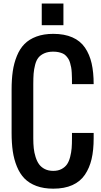

<svg xmlns="http://www.w3.org/2000/svg" viewBox="-20 -1079 581 1107"><path d="M220.7 -1058.6H345.7V-933.6H220.7ZM520 -281.2Q520 -213.4 508.1 -162.1Q496.1 -110.8 469.5 -71.5Q442.9 -32.2 397.2 -11.7Q351.6 8.8 287.1 8.8Q231.9 8.8 189.9 -6.8Q147.9 -22.5 121.1 -50Q94.2 -77.6 77.4 -118.9Q60.5 -160.2 53.7 -207Q46.9 -253.9 46.9 -313V-562.5Q46.9 -621.6 53.7 -668.5Q60.5 -715.3 77.4 -756.6Q94.2 -797.9 121.1 -825.2Q147.9 -852.5 189.9 -868.2Q231.9 -883.8 287.1 -883.8Q351.6 -883.8 397.5 -863.5Q443.4 -843.3 470 -804.2Q496.6 -765.1 508.3 -713.6Q520 -662.1 520 -593.8H395Q395 -614.7 394.8 -628.4Q394.5 -642.1 393.6 -660.2Q392.6 -678.2 390.4 -689.9Q388.2 -701.7 384.3 -715.6Q380.4 -729.5 375 -738.3Q369.6 -747.1 361.6 -756.1Q353.5 -765.1 343 -770Q332.5 -774.9 318.4 -778.1Q304.2 -781.2 287.1 -781.2Q256.8 -781.2 235.1 -771.5Q213.4 -761.7 201.2 -746.3Q189 -731 182.4 -705.1Q175.8 -679.2 173.8 -654.5Q171.9 -629.9 171.9 -593.8V-281.2Q171.9 -250 174.6 -224.6Q177.2 -199.2 185.1 -174.1Q192.9 -148.9 205.3 -131.8Q217.8 -114.7 238.5 -104.2Q259.3 -93.8 287.1 -93.8Q314.9 -93.8 335 -104.5Q355 -115.2 366.5 -131.8Q377.9 -148.4 384.5 -174.3Q391.1 -200.2 393.1 -224.6Q395 -249 395 -281.2V-312.5H520Z"/></svg>

Font: Oswald
Style: Stencbab
Weight: 400
Designer: Mathieu Le Lay
Foundry: Mathieu Le Lay
Version: Version 1.000